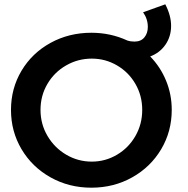

<svg xmlns="http://www.w3.org/2000/svg" viewBox="-20 -861 874 891"><path d="M777 -351Q777 -251 728 -168.5Q679 -86 593.5 -38Q508 10 404 10Q300 10 214.5 -38Q129 -86 80 -168.5Q31 -251 31 -351Q31 -451 80 -533Q129 -615 214.5 -662Q300 -709 404 -709Q493 -709 571 -673Q586 -668 604 -668Q634 -668 650 -687.5Q666 -707 666 -736Q666 -773 644 -804L747 -841Q774 -789 774 -741Q774 -692 748 -654Q722 -616 677 -599Q724 -551 750.5 -487Q777 -423 777 -351ZM640 -351Q640 -417 608.5 -471.5Q577 -526 523 -557.5Q469 -589 406 -589Q342 -589 287 -557.5Q232 -526 200 -471.5Q168 -417 168 -351Q168 -285 200.5 -230Q233 -175 287.5 -143Q342 -111 406 -111Q469 -111 523 -143Q577 -175 608.5 -230Q640 -285 640 -351Z"/></svg>

Font: Montserrat Medium
Style: Regular
Weight: 500
Designer: Julieta Ulanovsky
Foundry: Julieta Ulanovsky
Version: Version 6.001